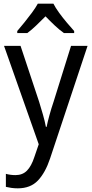

<svg xmlns="http://www.w3.org/2000/svg" viewBox="-20 -786 499 1046"><path d="M2 -536H92L193 -232Q204 -196 214 -161.5Q224 -127 230 -95H234Q239 -120 249 -157Q259 -194 272 -232L367 -536H457L253 77Q227 155 186.5 197.5Q146 240 77 240Q57 240 41 237.5Q25 235 12 232V161Q22 164 36 166Q50 168 64 168Q103 168 127 143.5Q151 119 167 70L191 0ZM271 -766Q282 -744 302 -716.5Q322 -689 344 -663Q366 -637 384 -617V-606H328Q304 -623 278.5 -647Q253 -671 228 -697Q202 -671 177 -647Q152 -623 129 -606H74V-617Q92 -638 113.5 -664.5Q135 -691 154.5 -717.5Q174 -744 186 -766Z"/></svg>

Font: Noto Sans Khmer SemiCondensed
Style: Regular
Weight: 400
Width: 4
Designer: Danh Hong and the Monotype Design Team
Foundry: Monotype Imaging Inc.
Version: Version 2.004; ttfautohint (v1.8.4.7-5d5b)